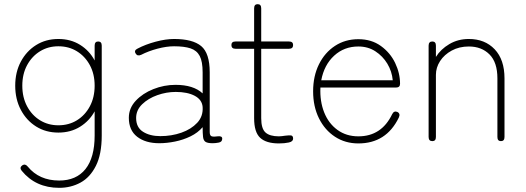

<svg xmlns="http://www.w3.org/2000/svg" viewBox="-20 -677 2522 921"><path d="M264 224Q151 224 84 142Q72 127 87 116Q101 107 113 122Q168 189 264 189Q346 189 390 134Q434 79 434 -27V-143Q409 -97 364 -69Q319 -41 260 -41Q200 -41 153.5 -70Q107 -99 80 -150Q53 -201 53 -266Q53 -331 80 -381.5Q107 -432 153.5 -461Q200 -490 260 -490Q319 -490 364 -462Q409 -434 434 -387V-458Q434 -478 451 -478Q468 -478 468 -458V-27Q468 63 440 118.5Q412 174 366 199Q320 224 264 224ZM260 -76Q310 -76 349 -100Q388 -124 411 -167Q434 -210 434 -266Q434 -322 411 -364.5Q388 -407 349 -431Q310 -455 260 -455Q211 -455 172 -431Q133 -407 110 -364.5Q87 -322 87 -266Q87 -210 110 -167Q133 -124 172 -100Q211 -76 260 -76Z M744 10Q678 10 638 -21Q598 -52 598 -112Q598 -158 631 -193.5Q664 -229 715.5 -249.5Q767 -270 822 -270Q908 -270 952 -229V-330Q952 -382 938 -408.5Q924 -435 894 -445Q864 -455 815 -455Q779 -455 735.5 -443.5Q692 -432 657 -414Q639 -406 631 -420Q621 -435 640 -444Q678 -464 726.5 -477Q775 -490 815 -490Q904 -490 945 -456Q986 -422 986 -330V-44Q986 -28 993.5 -24Q1001 -20 1023 -23Q1046 -26 1046 -12Q1046 4 1029 7Q1014 10 1000 10Q976 10 966 3.5Q956 -3 954 -20Q952 -37 952 -67Q929 -40 894 -23Q859 -6 819.5 2Q780 10 744 10ZM749 -24Q803 -24 850 -40.5Q897 -57 926 -88Q955 -119 952 -164Q949 -199 914 -217.5Q879 -236 823 -236Q778 -236 734.5 -220.5Q691 -205 662 -177Q633 -149 633 -111Q633 -66 666 -45Q699 -24 749 -24Z M1318 11Q1257 11 1228 -16Q1199 -43 1199 -110V-443H1110Q1090 -443 1090 -461Q1090 -478 1110 -478H1199V-637Q1199 -657 1216 -657Q1233 -657 1233 -637V-478H1366Q1386 -478 1386 -461Q1386 -443 1366 -443H1233V-110Q1233 -60 1253.5 -41.5Q1274 -23 1318 -23Q1325 -23 1332.5 -24Q1340 -25 1347 -26Q1363 -28 1374.5 -27.5Q1386 -27 1386 -12Q1386 2 1365.5 6.5Q1345 11 1318 11Z M1699 11Q1636 11 1587 -21Q1538 -53 1510 -109.5Q1482 -166 1482 -239Q1482 -312 1510 -368.5Q1538 -425 1587 -457Q1636 -489 1699 -489Q1762 -489 1807 -456.5Q1852 -424 1875.5 -375Q1899 -326 1899 -275Q1899 -257 1879 -257H1517Q1514 -191 1535 -138Q1556 -85 1598.5 -54Q1641 -23 1699 -23Q1810 -23 1861 -129Q1870 -147 1886 -140Q1902 -132 1893 -113Q1833 11 1699 11ZM1521 -292H1864Q1860 -335 1838 -371.5Q1816 -408 1780.5 -431Q1745 -454 1699 -454Q1631 -454 1583 -410Q1535 -366 1521 -292Z M2054 0Q2036 0 2036 -20V-458Q2036 -478 2054 -478Q2071 -478 2071 -458V-404Q2094 -441 2135.5 -465.5Q2177 -490 2229 -490Q2306 -490 2353 -440.5Q2400 -391 2400 -301V-20Q2400 0 2383 0Q2366 0 2366 -20V-301Q2366 -378 2328 -416Q2290 -454 2229 -454Q2183 -454 2147 -434.5Q2111 -415 2091 -384Q2071 -353 2071 -318V-20Q2071 0 2054 0Z"/></svg>

Font: Zen Maru Gothic Light
Style: Regular
Weight: 300
Designer: Yoshimichi Ohira
Foundry: Positype
Version: Version 1.001